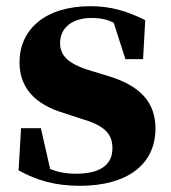

<svg xmlns="http://www.w3.org/2000/svg" viewBox="-20 -583 552 620"><path d="M238 17C390 17 482 -51 482 -168C482 -250 436 -305 331 -337L272 -355C194 -378 174 -408 174 -444C174 -494 214 -525 276 -525C305 -525 326 -520 347 -510L385 -392H442L449 -518C390 -547 339 -563 272 -563C125 -563 43 -487 43 -382C43 -297 96 -245 186 -218L244 -199C324 -176 343 -146 343 -104C343 -49 301 -22 225 -22C193 -22 168 -27 142 -37L112 -169H48L40 -33C99 0 160 17 238 17Z"/></svg>

Font: Source Han Serif KR Heavy
Style: Regular
Weight: 900
Designer: Ryoko NISHIZUKA 西塚涼子 (kana & ideographs); Frank Grießhammer (Latin, Greek & Cyrillic); Wenlong ZHANG 张文龙 (bopomofo); San
Foundry: Adobe
Version: Version 2.001;hotconv 1.1.0;makeotfexe 2.6.0